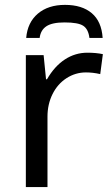

<svg xmlns="http://www.w3.org/2000/svg" viewBox="-20 -760 453 780"><path d="M335 -545.9Q370.6 -545.9 397.9 -540L387.2 -459Q357.4 -465.8 329.1 -465.8Q286.6 -465.8 250.2 -442.4Q213.9 -418.9 193.4 -377.7Q172.9 -336.4 172.9 -286.1V0H85V-536.1H157.2L167 -438H170.9Q201.7 -491.2 243.7 -518.6Q285.6 -545.9 335 -545.9ZM244.1 -740.2Q313 -740.2 352.8 -706.5Q392.6 -672.9 397 -606H343.3Q338.9 -641.6 318.1 -655.3Q297.4 -668.9 242.2 -668.9Q191.9 -668.9 168.5 -653.3Q145 -637.7 141.1 -606H86.4Q91.8 -668.9 133.8 -704.6Q175.8 -740.2 244.1 -740.2Z"/></svg>

Font: NotoPenekeko
Style: Regular
Weight: 400
Designer: Monotype Design team
Foundry: Monotype Imaging Inc.
Version: Version 1.04